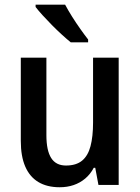

<svg xmlns="http://www.w3.org/2000/svg" viewBox="-20 -786 596 816"><path d="M484.4 -541V0H398.4L384.8 -72.8H378.4Q364.3 -45.9 342.3 -27.3Q320.3 -8.8 293 0.5Q265.6 9.8 233.9 9.8Q179.7 9.8 142.8 -12.5Q106 -34.7 87.2 -78.4Q68.4 -122.1 68.4 -187V-541H177.2V-211.4Q177.2 -146.5 197.5 -114.5Q217.8 -82.5 260.3 -82.5Q303.7 -82.5 328.9 -103.3Q354 -124 364.7 -164.8Q375.5 -205.6 375.5 -265.1V-541ZM256.8 -766.1Q268.6 -743.7 285.9 -716.1Q303.2 -688.5 321.8 -662.4Q340.3 -636.2 354.5 -618.2V-606H280.8Q264.6 -619.1 243.4 -638.4Q222.2 -657.7 200.4 -679.7Q178.7 -701.7 160.4 -721.9Q142.1 -742.2 131.3 -756.3V-766.1Z"/></svg>

Font: Open Sans SemiCondensed SemiBold
Style: Regular
Weight: 600
Width: 4
Designer: Monotype Design Team
Foundry: Monotype Imaging Inc.
Version: Version 3.000